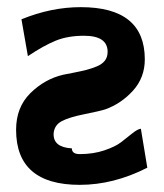

<svg xmlns="http://www.w3.org/2000/svg" viewBox="-20 -507 458 537"><path d="M25 -144Q25 -207 65 -246.5Q105 -286 157 -298Q167 -300 187.5 -304Q208 -308 221.5 -311.5Q235 -315 250 -321Q265 -327 273 -337Q281 -347 281 -362Q281 -407 215 -407Q170 -407 136.5 -393.5Q103 -380 58 -350L40 -453Q123 -487 206 -487Q385 -487 385 -341Q385 -290 352 -253.5Q319 -217 274 -201Q258 -196 215.5 -187.5Q173 -179 152.5 -168Q132 -157 130 -134Q128 -95 181 -92Q181 -76 203 -76Q241 -76 272 -86.5Q303 -97 319 -109.5Q335 -122 350 -134Q365 -146 374 -147L392 -38Q298 10 203 10Q25 10 25 -144Z"/></svg>

Font: Coval
Style: ExtraBold
Weight: 800
Foundry: Context Ltd
Version: Version 001.000